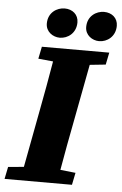

<svg xmlns="http://www.w3.org/2000/svg" viewBox="-67 -887 591 928"><g transform="rotate(5 229.0 -423.0)"><path d="M197 -703C236 -703 276 -732 276 -784C276 -822 247 -846 209 -846C172 -846 129 -820 129 -766C129 -726 164 -703 197 -703ZM388 -703C427 -703 467 -732 467 -784C467 -822 438 -846 400 -846C363 -846 320 -820 320 -766C320 -726 355 -703 388 -703ZM103 -593 175 -586C161 -505 147 -423 131 -342L79 -66L3 -59L-9 0H318L330 -59L256 -67C270 -148 285 -229 301 -311L353 -585L430 -593L442 -652H115Z"/></g></svg>

Font: Source Serif Pro Black
Style: Italic
Weight: 900
Italic angle: -12°
Designer: Frank Grießhammer
Foundry: Adobe Systems Incorporated
Version: Version 3.001;hotconv 1.0.111;makeotfexe 2.5.65597